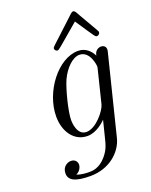

<svg xmlns="http://www.w3.org/2000/svg" viewBox="-157 -731 801 1019"><g transform="rotate(-20 243.5 -221.5)"><path d="M222 -496C222 -488 230 -481 237 -481C246 -481 251 -488 376 -594C451 -482 450 -481 460 -481C468 -481 477 -489 477 -497C477 -504 475 -504 412 -614C403 -629 396 -648 385 -648C376 -648 369 -639 342 -614C219 -500 222 -505 222 -496ZM53 147C53 187 90 205 174 205C279 205 355 139 374 63L483 -375C487 -390 487 -392 487 -396C487 -417 470 -422 460 -422C448 -422 425 -414 421 -385C407 -414 380 -442 337 -442C225 -442 110 -294 110 -153C110 -68 157 0 232 0C283 0 326 -41 338 -53L317 31C305 81 299 102 271 136C231 183 191 183 176 183C163 183 132 183 105 172C125 164 137 143 137 126C137 113 128 94 102 94C84 94 53 108 53 147ZM178 -109C178 -157 208 -274 229 -321C254 -375 298 -420 337 -420C397 -420 406 -336 406 -328L403 -314L358 -132C350 -100 289 -22 234 -22C180 -22 178 -98 178 -109Z"/></g></svg>

Font: CMU Serif
Style: Italic
Weight: 500
Italic angle: -14.04°
Version: Version 0.7.0